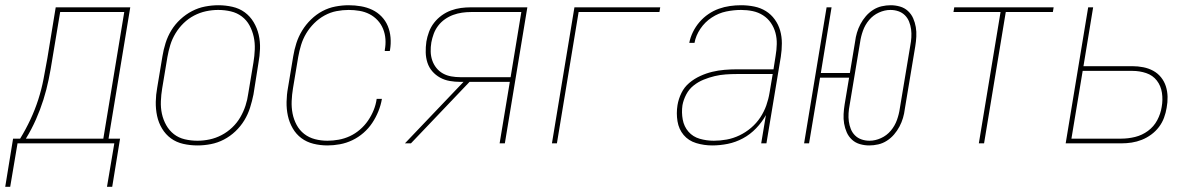

<svg xmlns="http://www.w3.org/2000/svg" viewBox="-58 -548 4578 734"><path d="M-38 166 -8 -18H19Q41 -54 58.5 -91.5Q76 -129 88.5 -168Q101 -207 108.5 -246.5Q116 -286 123 -325L155 -520H440L357 -18H401L371 166H351L379 0H9L-19 166ZM41 -18H337L417 -502H172L142 -322Q136 -283 128 -244Q120 -205 108 -167Q96 -129 79.5 -91.5Q63 -54 41 -18Z M697 8Q669 8 642.5 2Q616 -4 595.5 -19Q575 -34 561.5 -56.5Q548 -79 542.5 -105Q537 -131 537.5 -158.5Q538 -186 543 -213L563 -333Q567 -358 575 -383.5Q583 -409 597 -432Q611 -455 631.5 -474Q652 -493 676 -505.5Q700 -518 726 -523Q752 -528 777 -528Q804 -528 830.5 -522Q857 -516 877.5 -501Q898 -486 911.5 -463.5Q925 -441 931 -415Q937 -389 936 -361.5Q935 -334 930 -307L911 -187Q906 -162 898 -136.5Q890 -111 876 -88Q862 -65 842 -46Q822 -27 798 -14.5Q774 -2 748 3Q722 8 697 8ZM697 -10Q720 -10 743.5 -15Q767 -20 789 -31.5Q811 -43 829.5 -60.5Q848 -78 860.5 -99.5Q873 -121 880.5 -144Q888 -167 891 -190L911 -310Q915 -334 916 -359Q917 -384 912 -407Q907 -430 896 -450.5Q885 -471 866.5 -485Q848 -499 824.5 -504.5Q801 -510 776 -510Q753 -510 729.5 -505Q706 -500 684 -488.5Q662 -477 644 -459.5Q626 -442 613 -420.5Q600 -399 593 -376Q586 -353 582 -330L562 -210Q558 -186 557 -161Q556 -136 561 -113Q566 -90 577.5 -69.5Q589 -49 607 -35Q625 -21 648.5 -15.5Q672 -10 697 -10Z M1194 8Q1166 8 1140 1.5Q1114 -5 1094 -20Q1074 -35 1061 -57.5Q1048 -80 1042.5 -105.5Q1037 -131 1037.5 -158.5Q1038 -186 1043 -213L1063 -333Q1067 -358 1075 -383Q1083 -408 1097 -431Q1111 -454 1131 -473.5Q1151 -493 1174.5 -505.5Q1198 -518 1224 -523Q1250 -528 1275 -528Q1299 -528 1322 -524Q1345 -520 1365 -510.5Q1385 -501 1400.5 -485Q1416 -469 1424.5 -448.5Q1433 -428 1435 -404.5Q1437 -381 1433 -357Q1433 -356 1432.5 -355Q1432 -354 1432 -353H1413Q1413 -354 1413 -355Q1413 -356 1413 -357Q1417 -378 1415.5 -398.5Q1414 -419 1406.5 -437.5Q1399 -456 1385.5 -470.5Q1372 -485 1354.5 -494Q1337 -503 1316.5 -506.5Q1296 -510 1275 -510Q1252 -510 1228.5 -505.5Q1205 -501 1183 -489Q1161 -477 1143 -459Q1125 -441 1112.5 -420Q1100 -399 1093 -376Q1086 -353 1082 -330L1062 -210Q1058 -186 1057 -161.5Q1056 -137 1060.5 -114Q1065 -91 1076 -70.5Q1087 -50 1105 -36Q1123 -22 1146 -16Q1169 -10 1194 -10Q1215 -10 1237 -14Q1259 -18 1279.5 -27.5Q1300 -37 1318 -52.5Q1336 -68 1349 -87Q1362 -106 1370.5 -127Q1379 -148 1382 -170H1402Q1398 -146 1388.5 -122.5Q1379 -99 1365 -78Q1351 -57 1331.5 -40Q1312 -23 1289 -12Q1266 -1 1241.5 3.5Q1217 8 1194 8Z M1490 0 1714 -235H1701Q1681 -235 1661 -238.5Q1641 -242 1624 -251.5Q1607 -261 1594.5 -275.5Q1582 -290 1576 -308.5Q1570 -327 1569.5 -347.5Q1569 -368 1572 -389Q1575 -407 1582 -426Q1589 -445 1601.5 -461Q1614 -477 1630.5 -489Q1647 -501 1666 -508Q1685 -515 1704 -517.5Q1723 -520 1742 -520H1958L1872 0H1852L1891 -235H1737L1513 0ZM1894 -253 1935 -502H1742Q1725 -502 1708 -499.5Q1691 -497 1674.5 -491Q1658 -485 1643 -474.5Q1628 -464 1617 -449.5Q1606 -435 1600 -418.5Q1594 -402 1591 -386Q1588 -368 1588.5 -350.5Q1589 -333 1594.5 -317Q1600 -301 1610.5 -288Q1621 -275 1635.5 -267Q1650 -259 1667 -256Q1684 -253 1701 -253Z M2052 0 2138 -520H2466L2463 -502H2154L2071 0Z M2665 8Q2633 8 2603.5 -1Q2574 -10 2555.5 -32Q2537 -54 2532 -84.5Q2527 -115 2532 -146Q2536 -170 2547 -192.5Q2558 -215 2577 -231Q2596 -247 2619 -257.5Q2642 -268 2665 -273.5Q2688 -279 2711.5 -281Q2735 -283 2758 -283H2899L2907 -334Q2911 -357 2911.5 -379.5Q2912 -402 2906.5 -422.5Q2901 -443 2889 -460.5Q2877 -478 2859 -489.5Q2841 -501 2819.5 -505.5Q2798 -510 2775 -510Q2747 -510 2718 -504Q2689 -498 2663 -481Q2637 -464 2619.5 -438Q2602 -412 2597 -384H2577Q2581 -405 2591 -425.5Q2601 -446 2616 -463.5Q2631 -481 2650 -494Q2669 -507 2690 -514.5Q2711 -522 2732.5 -525Q2754 -528 2775 -528Q2801 -528 2825.5 -523Q2850 -518 2870 -505.5Q2890 -493 2904 -473.5Q2918 -454 2924.5 -431Q2931 -408 2931 -382.5Q2931 -357 2927 -331L2872 0H2852L2870 -108Q2855 -81 2832.5 -57.5Q2810 -34 2782 -19Q2754 -4 2724 2Q2694 8 2665 8ZM2671 -10Q2695 -10 2720 -14.5Q2745 -19 2769 -30.5Q2793 -42 2813.5 -59.5Q2834 -77 2848.5 -99Q2863 -121 2871.5 -145Q2880 -169 2884 -194L2896 -265H2758Q2738 -265 2716.5 -263.5Q2695 -262 2674 -257Q2653 -252 2632 -243.5Q2611 -235 2593.5 -221Q2576 -207 2565.5 -187Q2555 -167 2551 -146Q2547 -118 2552 -91Q2557 -64 2574 -44.5Q2591 -25 2617 -17.5Q2643 -10 2671 -10Z M3265 8Q3247 8 3229.5 3Q3212 -2 3199 -14Q3186 -26 3179 -42Q3172 -58 3169 -75.5Q3166 -93 3167 -112Q3168 -131 3171 -149L3188 -251H3077L3035 0H3016L3102 -520H3121L3080 -269H3191L3211 -389Q3213 -406 3218 -423Q3223 -440 3231.5 -456Q3240 -472 3252 -486Q3264 -500 3279.5 -510Q3295 -520 3312.5 -524Q3330 -528 3347 -528Q3365 -528 3382.5 -523Q3400 -518 3413 -506Q3426 -494 3433 -478Q3440 -462 3443 -444.5Q3446 -427 3445 -408Q3444 -389 3441 -371L3401 -131Q3399 -114 3394 -97Q3389 -80 3380.5 -64Q3372 -48 3360 -34Q3348 -20 3332.5 -10Q3317 0 3299.5 4Q3282 8 3265 8ZM3266 -10Q3288 -10 3310 -20Q3332 -30 3347.5 -48.5Q3363 -67 3371 -89.5Q3379 -112 3382 -134L3422 -374Q3425 -389 3426 -405Q3427 -421 3425 -436Q3423 -451 3417.5 -465Q3412 -479 3401.5 -489.5Q3391 -500 3376.5 -505Q3362 -510 3346 -510Q3324 -510 3302 -500Q3280 -490 3264.5 -471.5Q3249 -453 3241 -430.5Q3233 -408 3230 -386L3190 -146Q3187 -131 3186 -115Q3185 -99 3187 -84Q3189 -69 3194.5 -55Q3200 -41 3210.5 -30.5Q3221 -20 3235.5 -15Q3250 -10 3266 -10Z M3684 0 3767 -502H3587L3590 -520H3970L3967 -502H3787L3704 0Z M4016 0 4102 -520H4121L4084 -295H4271Q4292 -295 4312.5 -291Q4333 -287 4350.5 -277.5Q4368 -268 4380.5 -252.5Q4393 -237 4399 -218Q4405 -199 4405.5 -178Q4406 -157 4402 -136Q4399 -117 4392 -98Q4385 -79 4372.5 -62.5Q4360 -46 4343 -33.5Q4326 -21 4307 -13.5Q4288 -6 4268.5 -3Q4249 0 4229 0ZM4038 -18H4229Q4255 -18 4281.5 -24.5Q4308 -31 4330.5 -47.5Q4353 -64 4366 -88.5Q4379 -113 4383 -139Q4388 -166 4384 -193Q4380 -220 4364.5 -240Q4349 -260 4324 -268.5Q4299 -277 4271 -277H4081Z"/></svg>

Font: Iosevka SS04 Thin Oblique
Style: Regular
Weight: 100
Italic angle: -9°
Monospace: yes
Designer: Belleve Invis
Foundry: Belleve Invis
Version: Version 19.0.0; ttfautohint (v1.8.4)